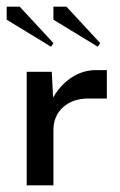

<svg xmlns="http://www.w3.org/2000/svg" viewBox="-30 -555 360 575"><path d="M263 -415 130 -496V-535H169L270 -426ZM123 -415 -10 -496V-535H29L130 -426ZM50 -340H125L129 -263Q151 -301 184.5 -323Q218 -345 257 -345H290V-260H235Q188 -260 159 -234Q130 -208 130 -165V0H50Z"/></svg>

Font: Glametrix
Style: Bold
Weight: 700
Designer: gluk
Foundry: gluk
Version: Version 0.40